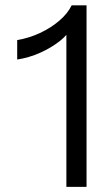

<svg xmlns="http://www.w3.org/2000/svg" viewBox="-20 -725 421 737"><path d="M255.1 -704.6C244.8 -683.3 228.8 -663.5 207.2 -645.2C185.6 -626.7 160.9 -611.1 133.1 -598.2C105.4 -585.3 76.3 -576.3 46 -571.1V-496.5C76.3 -501.1 105.9 -509.8 134.6 -522.7C163.3 -535.6 188.6 -550.8 210.6 -568.2C220.2 -575.8 227.9 -583.5 234.8 -591.1V-7.7H312.2V-704.6Z"/></svg>

Font: Diatome
Style: Regular
Weight: 400
Designer: 15.100.17
Foundry: 15.100.17
Version: Version 1.008;Fontself Maker 3.5.8